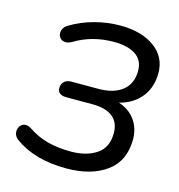

<svg xmlns="http://www.w3.org/2000/svg" viewBox="-107 -809 853 913"><g transform="rotate(15 319.5 -352.5)"><path d="M45 -63Q26 -78 26 -100Q26 -116 36 -128.5Q46 -141 62 -141Q74 -141 89 -132Q135 -101 186 -87.5Q237 -74 300 -74Q377 -74 426.5 -107Q476 -140 476 -211Q476 -264 442 -291Q408 -318 342 -318H213Q193 -318 181.5 -326.5Q170 -335 170 -351Q170 -372 183 -384Q196 -396 218 -396H351Q426 -396 468.5 -430Q511 -464 511 -527Q511 -580 472 -605.5Q433 -631 365 -631Q258 -631 172 -579Q156 -570 143 -570Q126 -570 116 -580.5Q106 -591 106 -607Q106 -619 113 -630Q120 -641 134 -649Q185 -680 248 -697Q311 -714 375 -714Q478 -714 542.5 -668Q607 -622 607 -542Q607 -472 568.5 -423.5Q530 -375 462 -358Q514 -341 543 -301Q572 -261 572 -206Q572 -100 497.5 -45.5Q423 9 300 9Q144 9 45 -63Z"/></g></svg>

Font: SN Pro
Style: Italic
Weight: 400
Italic angle: -9°
Designer: Tobias Whetton
Foundry: Supernotes
Version: Version 1.003